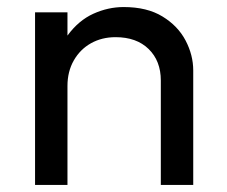

<svg xmlns="http://www.w3.org/2000/svg" viewBox="-20 -525 643 545"><path d="M79.5 0V-490H171.5V-424Q203 -467 245 -486Q287 -505 331 -505Q397.5 -505 441.2 -478.2Q485 -451.5 506.8 -410Q528.5 -368.5 528.5 -325V0H436.5V-296.5Q436.5 -352 402 -385.8Q367.5 -419.5 308 -419.5Q269 -419.5 238.2 -402.2Q207.5 -385 189.5 -353.5Q171.5 -322 171.5 -281V0Z"/></svg>

Font: Geologica Cursive Light
Style: Regular
Weight: 300
Designer: Sindre Bremnes, Frode Helland
Foundry: Monokrom Skriftforlag AS
Version: Version 1.010;gftools[0.9.28]